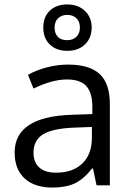

<svg xmlns="http://www.w3.org/2000/svg" viewBox="-20 -835 596 865"><path d="M415 0 399 -76H395Q355 -26 315 -8Q275 10 216 10Q136 10 91 -31Q46 -72 46 -148Q46 -310 305 -318L396 -321V-354Q396 -417 369 -447Q342 -477 282 -477Q215 -477 131 -436L106 -498Q146 -520 193 -532Q240 -544 287 -544Q383 -544 429 -501.5Q475 -459 475 -365V0ZM232 -57Q308 -57 351 -98.5Q394 -140 394 -215V-263L313 -260Q216 -256 173.5 -229.5Q131 -203 131 -147Q131 -103 157.5 -80Q184 -57 232 -57ZM393 -712Q393 -664 363 -635Q333 -606 283 -606Q234 -606 204.5 -634.5Q175 -663 175 -711Q175 -759 204.5 -787Q234 -815 283 -815Q332 -815 362.5 -786Q393 -757 393 -712ZM340 -711Q340 -738 324 -753Q308 -768 283 -768Q258 -768 242 -753Q226 -738 226 -711Q226 -684 240.5 -669Q255 -654 283 -654Q308 -654 324 -669Q340 -684 340 -711Z"/></svg>

Font: Stephens Clock
Style: Regular
Weight: 400
Designer: Peter Wiegel (catfonts.de) with slight modifications by DT1.org
Version: Version 0.9.1